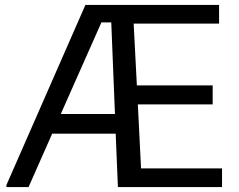

<svg xmlns="http://www.w3.org/2000/svg" viewBox="-20 -760 971 780"><path d="M6 -8 327 -740H870V-664H523L536 -413H844V-336H540L553 -76H882V0H459L450 -217H192L96 0H6ZM227 -297H447L432 -669H392Z"/></svg>

Font: Encode Sans Wide
Style: Regular
Weight: 400
Designer: Pablo Impallari, Andres Torresi
Foundry: Pablo Impallari, Andres Torresi
Version: Version 1.000; ttfautohint (v1.00) -l 8 -r 50 -G 200 -x 14 -